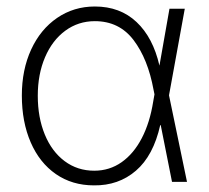

<svg xmlns="http://www.w3.org/2000/svg" viewBox="-20 -557 639 588"><path d="M46.9 -264.6Q46.9 -343.3 75.4 -405.3Q104 -467.3 155 -502.2Q206.1 -537.1 270.5 -537.1Q347.7 -537.1 398.2 -489.5Q448.7 -441.9 468.3 -356L499 -530.3H545.9L497.6 -265.1L552.7 0H506.8L472.2 -173.8H470.7Q449.7 -80.1 396.2 -34.2Q342.8 11.7 267.6 10.7Q201.2 10.7 151.1 -23.9Q101.1 -58.6 74 -121.1Q46.9 -183.6 46.9 -264.6ZM268.6 -34.2Q315.4 -34.2 352.5 -60.3Q389.6 -86.4 414.3 -134Q439 -181.6 449.2 -246.1L453.1 -268.1L450.2 -282.2Q433.1 -376 389.2 -434.1Q345.2 -492.2 270.5 -492.2Q219.7 -492.2 179.9 -462.9Q140.1 -433.6 117.9 -381.6Q95.7 -329.6 95.7 -263.7Q95.7 -197.3 117.2 -145Q138.7 -92.8 178 -63.5Q217.3 -34.2 268.6 -34.2Z"/></svg>

Font: Pretendard ExtraLight
Style: Regular
Weight: 200
Designer: Base glyphs from Inter by Rasmus Andersson; Hangeul glyphs from Noto Sans CJK(Source Han Sans) by Jang Soo-young and Kan
Foundry: Kil Hyung-jin
Version: Version 1.309